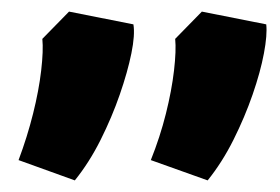

<svg xmlns="http://www.w3.org/2000/svg" viewBox="-20 -713 482 331"><path d="M338 -402 240 -437Q256 -477 266 -517Q276 -557 280 -591.5Q284 -626 282 -646L328 -693L439 -671Q441 -653 435 -621Q429 -589 415.5 -550Q402 -511 382.5 -472Q363 -433 338 -402ZM109 -402 12 -437Q27 -477 37 -517Q47 -557 51 -591.5Q55 -626 53 -646L99 -693L210 -671Q213 -653 206.5 -621Q200 -589 186.5 -550Q173 -511 153.5 -472Q134 -433 109 -402Z"/></svg>

Font: Eczar
Style: Bold
Weight: 700
Designer: Vaibhav Singh
Foundry: Rosetta Type Foundry
Version: Version 2.000